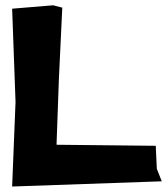

<svg xmlns="http://www.w3.org/2000/svg" viewBox="-20 -678 629 718"><path d="M25.4 -645.5 38.1 -296.9 25.4 19.5 585 0 566.4 -46.9 562.5 -132.8 191.4 -136.7 200.2 -381.8 212.9 -649.4 178.7 -658.2Z"/></svg>

Font: MaokenAssortedSans-TC
Style: Regular
Weight: 500
Version: Version 0.83